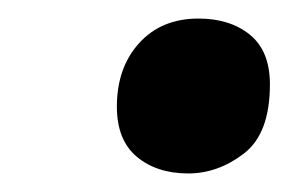

<svg xmlns="http://www.w3.org/2000/svg" viewBox="-20 -561 312 207"><path d="M183 -374Q149 -374 127.5 -392Q106 -410 106 -446Q106 -488 130 -514.5Q154 -541 194 -541Q228 -541 249.5 -523.5Q271 -506 271 -470Q271 -417 243 -395.5Q215 -374 183 -374Z"/></svg>

Font: Noto Serif Condensed ExtraBold
Style: Italic
Weight: 800
Width: 3
Italic angle: -12°
Designer: Monotype Design Team
Foundry: Monotype Imaging Inc.
Version: Version 2.014; ttfautohint (v1.8.4.7-5d5b)